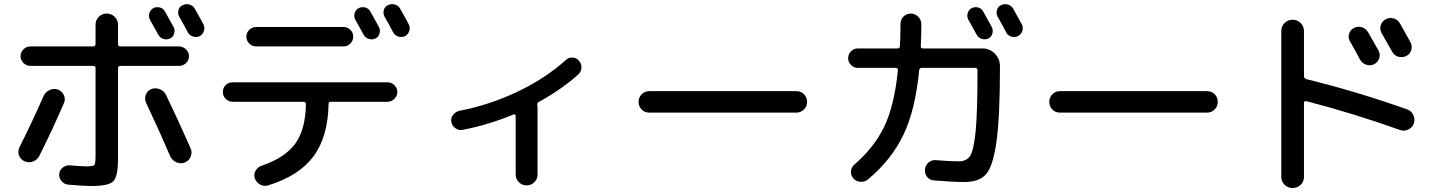

<svg xmlns="http://www.w3.org/2000/svg" viewBox="-20 -856 7040 935"><path d="M851.6 -629.9Q871.1 -629.9 885.7 -615.7Q900.4 -601.6 900.4 -582Q900.4 -563.5 886.2 -549.3Q872.1 -535.2 851.6 -535.2H566.4Q555.7 -535.2 554.7 -524.4V-85Q554.7 2.9 532.2 26.4Q509.8 49.8 424.8 49.8Q383.8 49.8 310.5 43Q292 41 279.3 25.4Q266.6 9.8 268.6 -9.8Q270.5 -28.3 286.1 -40.5Q301.8 -52.7 322.3 -50.8Q374 -45.9 402.3 -45.9Q434.6 -45.9 439.9 -52.7Q445.3 -59.6 445.3 -98.6V-524.4Q445.3 -535.2 433.6 -535.2H127.9Q108.4 -535.2 94.2 -549.3Q80.1 -563.5 80.1 -582Q80.1 -601.6 94.2 -615.7Q108.4 -629.9 127.9 -629.9H433.6Q444.3 -629.9 445.3 -640.6V-735.4Q445.3 -758.8 461.4 -774.4Q477.5 -790 500 -790Q522.5 -790 538.6 -773.9Q554.7 -757.8 554.7 -735.4V-640.6Q554.7 -629.9 566.4 -629.9ZM750 -688.5Q715.8 -750 710 -760.7Q702.1 -775.4 707 -791.5Q711.9 -807.6 726.6 -816.4Q742.2 -824.2 759.3 -819.3Q776.4 -814.5 784.2 -798.8Q819.3 -735.4 825.2 -724.6Q833 -710 828.1 -692.4Q823.2 -674.8 807.1 -668Q791 -661.1 774.4 -667Q757.8 -672.9 750 -688.5ZM928.7 -813.5Q957 -763.7 970.7 -737.3Q978.5 -721.7 973.1 -705.1Q967.8 -688.5 952.1 -679.7Q936.5 -672.9 919.4 -678.2Q902.3 -683.6 893.6 -700.2Q880.9 -725.6 852.5 -775.4Q844.7 -790 849.1 -807.1Q853.5 -824.2 870.1 -831.1Q885.7 -838.9 902.8 -834Q919.9 -829.1 928.7 -813.5ZM75.2 -139.6Q132.8 -253.9 192.4 -388.7Q201.2 -408.2 221.2 -417.5Q241.2 -426.8 261.7 -419.9Q281.2 -413.1 290.5 -393.6Q299.8 -374 292 -355.5Q236.3 -225.6 170.9 -95.7Q161.1 -77.1 140.1 -69.3Q119.1 -61.5 99.1 -70.8Q79.1 -80.1 72.3 -100.1Q65.4 -120.1 75.2 -139.6ZM809.6 -93.8Q765.6 -197.3 691.4 -355.5Q682.6 -374 689.9 -394Q697.3 -414.1 715.8 -421.9Q735.4 -429.7 756.3 -422.4Q777.3 -415 787.1 -396.5Q848.6 -269.5 908.2 -133.8Q917 -114.3 908.7 -93.8Q900.4 -73.2 880.4 -64.9Q860.4 -56.6 839.8 -65.4Q819.3 -74.2 809.6 -93.8Z M1726.6 -816.4Q1742.2 -824.2 1759.3 -819.3Q1776.4 -814.5 1784.2 -798.8Q1819.3 -735.4 1825.2 -724.6Q1833 -710 1828.1 -692.4Q1823.2 -674.8 1807.1 -668Q1791 -661.1 1774.4 -667Q1757.8 -672.9 1750 -688.5Q1715.8 -750 1710 -760.7Q1702.1 -775.4 1707 -792Q1711.9 -808.6 1726.6 -816.4ZM1928.7 -813.5Q1957 -763.7 1970.7 -737.3Q1978.5 -721.7 1973.1 -705.1Q1967.8 -688.5 1952.1 -679.7Q1936.5 -672.9 1919.4 -678.2Q1902.3 -683.6 1893.6 -700.2Q1880.9 -725.6 1852.5 -775.4Q1844.7 -790 1849.1 -807.1Q1853.5 -824.2 1870.1 -831.1Q1885.7 -838.9 1902.8 -834Q1919.9 -829.1 1928.7 -813.5ZM1227.5 -724.6H1652.3Q1671.9 -724.6 1686 -710.9Q1700.2 -697.3 1700.2 -677.7Q1700.2 -658.2 1686 -644Q1671.9 -629.9 1652.3 -629.9H1227.5Q1208 -629.9 1193.8 -644Q1179.7 -658.2 1179.7 -677.7Q1179.7 -696.3 1193.8 -710.4Q1208 -724.6 1227.5 -724.6ZM1112.3 -360.4Q1093.8 -360.4 1079.6 -374Q1065.4 -387.7 1065.4 -407.7Q1065.4 -427.7 1078.6 -441.4Q1091.8 -455.1 1112.3 -455.1H1867.2Q1886.7 -455.1 1900.9 -440.9Q1915 -426.8 1915 -408.2Q1915 -388.7 1900.4 -374.5Q1885.7 -360.4 1867.2 -360.4H1590.8Q1580.1 -360.4 1580.1 -348.6Q1577.1 -189.5 1506.3 -94.2Q1435.5 1 1285.2 46.9Q1265.6 52.7 1246.6 42.5Q1227.5 32.2 1220.7 11.7Q1214.8 -6.8 1224.6 -24.4Q1234.4 -42 1253.9 -48.8Q1368.2 -87.9 1418 -156.7Q1467.8 -225.6 1469.7 -348.6Q1469.7 -359.4 1459 -360.4Z M2232.4 -223.6Q2213.9 -219.7 2197.3 -231.9Q2180.7 -244.1 2177.7 -263.2Q2174.8 -282.2 2186.5 -296.9Q2198.2 -311.5 2216.8 -316.4Q2361.3 -343.8 2498.5 -408.7Q2635.7 -473.6 2736.3 -564.5Q2750 -577.1 2769 -575.7Q2788.1 -574.2 2799.8 -559.6Q2812.5 -544.9 2811.5 -525.4Q2810.5 -505.9 2795.9 -493.2Q2712.9 -418.9 2603.5 -359.4Q2594.7 -355.5 2596.7 -341.8Q2597.7 -338.9 2597.7 -333V-5.9Q2597.7 16.6 2582 31.7Q2566.4 46.9 2544.4 46.9Q2522.5 46.9 2506.8 31.2Q2491.2 15.6 2491.2 -5.9V-292Q2491.2 -295.9 2488.3 -297.9Q2485.4 -299.8 2481.4 -298.8Q2356.4 -247.1 2232.4 -223.6Z M3141.6 -307.6Q3119.1 -307.6 3104.5 -322.8Q3089.8 -337.9 3089.8 -359.9Q3089.8 -381.8 3105 -397Q3120.1 -412.1 3141.6 -412.1H3858.4Q3880.9 -412.1 3895.5 -397Q3910.2 -381.8 3910.2 -359.9Q3910.2 -337.9 3895 -322.8Q3879.9 -307.6 3858.4 -307.6Z M4711.9 -816.4Q4727.5 -824.2 4744.1 -819.3Q4760.7 -814.5 4768.6 -798.8Q4803.7 -735.4 4809.6 -724.6Q4817.4 -710 4812.5 -692.4Q4807.6 -674.8 4792 -668Q4776.4 -661.1 4759.8 -667Q4743.2 -672.9 4735.4 -688.5Q4701.2 -750 4695.3 -760.7Q4687.5 -775.4 4692.4 -792Q4697.3 -808.6 4711.9 -816.4ZM4855.5 -831.1Q4871.1 -838.9 4888.2 -834Q4905.3 -829.1 4914.1 -813.5Q4951.2 -746.1 4956.1 -737.3Q4963.9 -721.7 4958.5 -705.1Q4953.1 -688.5 4936.5 -679.7Q4920.9 -672.9 4903.8 -678.2Q4886.7 -683.6 4878.9 -700.2Q4866.2 -725.6 4837.9 -775.4Q4830.1 -790 4835 -807.1Q4839.8 -824.2 4855.5 -831.1ZM4158.2 -525.4Q4138.7 -525.4 4124.5 -539.1Q4110.4 -552.7 4110.4 -572.3Q4110.4 -591.8 4124 -606Q4137.7 -620.1 4158.2 -620.1H4349.6Q4361.3 -620.1 4362.3 -629.9Q4365.2 -680.7 4365.2 -739.3Q4365.2 -760.7 4379.9 -775.4Q4394.5 -790 4415.5 -790Q4436.5 -790 4451.7 -774.4Q4466.8 -758.8 4466.8 -738.3Q4466.8 -682.6 4463.9 -630.9Q4463.9 -620.1 4474.6 -620.1H4764.6Q4799.8 -620.1 4824.7 -594.7Q4849.6 -569.3 4849.6 -534.2Q4849.6 -286.1 4832.5 -165.5Q4815.4 -44.9 4781.7 -7.3Q4748 30.3 4677.7 30.3Q4617.2 30.3 4527.3 22.5Q4507.8 21.5 4495.1 5.9Q4482.4 -9.8 4484.4 -31.2Q4486.3 -50.8 4501 -64Q4515.6 -77.1 4536.1 -76.2Q4605.5 -70.3 4648.4 -70.3Q4686.5 -70.3 4704.1 -96.7Q4721.7 -123 4731 -215.3Q4740.2 -307.6 4740.2 -504.9V-513.7Q4740.2 -524.4 4728.5 -525.4H4467.8Q4458 -525.4 4456.1 -513.7Q4437.5 -320.3 4379.4 -199.2Q4321.3 -78.1 4207 17.6Q4191.4 30.3 4170.4 29.3Q4149.4 28.3 4134.8 11.7Q4122.1 -2.9 4124 -22.5Q4126 -42 4140.6 -54.7Q4235.4 -135.7 4285.2 -237.8Q4335 -339.8 4352.5 -512.7Q4353.5 -517.6 4350.6 -521.5Q4347.7 -525.4 4342.8 -525.4Z M5141.6 -307.6Q5119.1 -307.6 5104.5 -322.8Q5089.8 -337.9 5089.8 -359.9Q5089.8 -381.8 5105 -397Q5120.1 -412.1 5141.6 -412.1H5858.4Q5880.9 -412.1 5895.5 -397Q5910.2 -381.8 5910.2 -359.9Q5910.2 -337.9 5895 -322.8Q5879.9 -307.6 5858.4 -307.6Z M6573.2 -719.7Q6591.8 -729.5 6611.3 -723.6Q6630.9 -717.8 6641.6 -700.2Q6686.5 -620.1 6693.4 -609.4Q6703.1 -591.8 6696.3 -571.8Q6689.5 -551.8 6670.9 -543Q6652.3 -534.2 6632.8 -541Q6613.3 -547.9 6602.5 -566.4Q6601.6 -568.4 6583 -603Q6564.5 -637.7 6554.2 -654.8Q6543.9 -671.9 6549.8 -691.4Q6555.7 -710.9 6573.2 -719.7ZM6797.9 -741.2Q6842.8 -661.1 6848.6 -650.4Q6858.4 -632.8 6852.5 -612.3Q6846.7 -591.8 6827.6 -583Q6808.6 -574.2 6788.6 -580.1Q6768.6 -585.9 6758.8 -605.5L6708 -695.3Q6698.2 -712.9 6703.6 -732.4Q6709 -752 6728 -762.2Q6747.1 -772.5 6767.6 -766.1Q6788.1 -759.8 6797.9 -741.2ZM6219.7 4.9V-705.1Q6219.7 -728.5 6235.8 -744.1Q6252 -759.8 6274.9 -759.8Q6297.9 -759.8 6314 -743.7Q6330.1 -727.5 6330.1 -705.1V-485.4Q6330.1 -474.6 6340.8 -470.7Q6582 -412.1 6833 -323.2Q6852.5 -316.4 6862.3 -296.4Q6872.1 -276.4 6865.2 -254.9Q6858.4 -235.4 6838.9 -225.6Q6819.3 -215.8 6798.8 -222.7Q6562.5 -306.6 6341.8 -363.3Q6330.1 -365.2 6330.1 -355.5V4.9Q6330.1 28.3 6314 43.9Q6297.9 59.6 6274.9 59.6Q6252 59.6 6235.8 43.9Q6219.7 28.3 6219.7 4.9Z"/></svg>

Font: Rounded-X Mgen+ 1mn medium
Style: Regular
Weight: 500
Designer: [Source Han Sans]
Ryoko NISHIZUKA  (kana & ideographs); Paul D. Hunt (Latin, Greek & Cyrillic); Wenlong ZHANG  (bopomofo
Version: Version 1.059.20150602